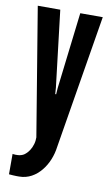

<svg xmlns="http://www.w3.org/2000/svg" viewBox="-85 -591 481 832"><g transform="rotate(10 155.0 -175.5)"><path d="M16 104C17 105 19 105 22 105C27 106 52 108 68 96C84 84 95 67 101 46C104 36 105 26 105 16L12 -547H111L151 -211L153 -183H157L159 -211L199 -547H298L201 41C196 80 181 118 157 147C133 176 101 196 61 196C58 196 54 196 49 196C40 196 28 195 16 194Z"/></g></svg>

Font: League Gothic
Style: Regular
Weight: 400
Designer: The League of Moveable Type
Version: Version 1.560;PS 001.560;hotconv 1.0.56;makeotf.lib2.0.21325